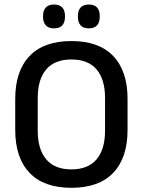

<svg xmlns="http://www.w3.org/2000/svg" viewBox="-20 -838 647 870"><path d="M303.5 13Q178.5 13 113.8 -55Q49 -123 49 -249.5V-390Q49 -516 113.8 -584Q178.5 -652 303.5 -652Q428.5 -652 493.2 -584Q558 -516 558 -390V-249.5Q558 -123 493.2 -55Q428.5 13 303.5 13ZM303.5 -70.5Q379.5 -70.5 417.8 -116.2Q456 -162 456 -245.5V-394Q456 -478 417.8 -523.2Q379.5 -568.5 303.5 -568.5Q227.5 -568.5 189.2 -523.2Q151 -478 151 -394V-245.5Q151 -162 189.2 -116.2Q227.5 -70.5 303.5 -70.5ZM224.5 -709.5Q200 -709.5 187.5 -723.2Q175 -737 175 -762V-765.5Q175 -790.5 187.5 -804Q200 -817.5 224.5 -817.5Q250 -817.5 262.2 -804Q274.5 -790.5 274.5 -765.5V-762Q274.5 -737 262.2 -723.2Q250 -709.5 224.5 -709.5ZM382.5 -709.5Q357.5 -709.5 345.2 -723.2Q333 -737 333 -762V-765.5Q333 -790.5 345.2 -804Q357.5 -817.5 382.5 -817.5Q407.5 -817.5 419.8 -804Q432 -790.5 432 -765.5V-762Q432 -737 419.8 -723.2Q407.5 -709.5 382.5 -709.5Z"/></svg>

Font: Anek Gujarati Medium
Style: Regular
Weight: 500
Designer: Mrunmayee Ghaisas (Gujarati), Yesha Goshar (Latin)
Foundry: Ek Type
Version: Version 1.003